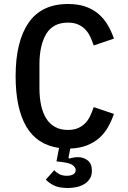

<svg xmlns="http://www.w3.org/2000/svg" viewBox="-20 -730 640 959"><path d="M319 -617Q245 -617 211 -560.5Q177 -504 177 -408V-290Q177 -242 185.5 -203.5Q194 -165 211 -138Q228 -111 255 -96Q282 -81 319 -81Q349 -81 369.5 -90Q390 -99 405 -114Q420 -129 430 -150Q440 -171 448 -195L549 -161Q537 -126 519.5 -95Q502 -64 476 -41Q450 -18 414.5 -4Q379 10 331 12L322 58L326 62Q337 59 347.5 57Q358 55 368 55Q398 55 418.5 71.5Q439 88 439 123Q439 146 429 162Q419 178 402.5 188.5Q386 199 364.5 204Q343 209 319 209Q273 209 247 195Q221 181 209 167L251 120Q260 131 275.5 139.5Q291 148 314 148Q333 148 345.5 141Q358 134 358 119Q358 107 344 95.5Q330 84 287 79L262 76L275 9Q164 -7 111 -98.5Q58 -190 58 -349Q58 -522 122.5 -616Q187 -710 320 -710Q371 -710 408.5 -696.5Q446 -683 473 -659.5Q500 -636 518.5 -604.5Q537 -573 549 -537L448 -503Q440 -527 430 -548Q420 -569 405 -584Q390 -599 369.5 -608Q349 -617 319 -617Z"/></svg>

Font: IBM Plex Mono Medium
Style: Regular
Weight: 500
Monospace: yes
Designer: Mike Abbink, Paul van der Laan, Pieter van Rosmalen
Foundry: Bold Monday
Version: Version 2.3